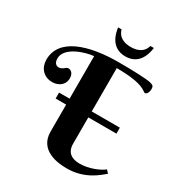

<svg xmlns="http://www.w3.org/2000/svg" viewBox="-212 -1055 1116 1201"><g transform="rotate(30 345.5 -454.5)"><path d="M0 -518C0 -460 38 -414 101 -414C142 -414 186 -438 186 -490C186 -527 163 -540 148 -540C128 -540 121 -514 89 -514C82 -514 56 -518 56 -560C56 -639 186 -681 248 -686V-379H172V-336H248V-141C248 -6 385 8 450 8C583 8 658 -66 691 -92L672 -113C642 -88 571 -58 505 -58C447 -58 408 -84 408 -145V-336H611V-379H408V-692C612 -692 622 -645 638 -645C655 -645 662 -671 662 -686C662 -704 659 -713 633 -719C606 -726 507 -730 401 -730C180 -730 0 -670 0 -518ZM417 -782C485 -782 534 -824 546 -917H521C514 -890 492 -850 417 -850C342 -850 320 -890 313 -917H288C300 -824 349 -782 417 -782Z"/></g></svg>

Font: Berkshire Swash
Style: Regular
Weight: 700
Designer: Astigmatic (AOETI)
Foundry: Astigmatic (AOETI)
Version: Version 1.000